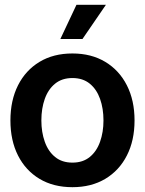

<svg xmlns="http://www.w3.org/2000/svg" viewBox="-20 -778 610 809"><path d="M285.2 10.7Q205.1 10.7 146.5 -24.4Q87.9 -59.6 55.9 -122.8Q23.9 -186 23.9 -270.5Q23.9 -355 55.9 -418.5Q87.9 -481.9 146.5 -517.3Q205.1 -552.7 285.2 -552.7Q364.7 -552.7 423.6 -517.3Q482.4 -481.9 514.6 -418.5Q546.9 -355 546.9 -270.5Q546.9 -186 514.6 -122.8Q482.4 -59.6 423.6 -24.4Q364.7 10.7 285.2 10.7ZM285.2 -92.8Q329.1 -92.8 358.2 -116.5Q387.2 -140.1 401.6 -180.7Q416 -221.2 416 -270.5Q416 -320.8 401.6 -361.3Q387.2 -401.9 358.2 -425.5Q329.1 -449.2 285.2 -449.2Q241.2 -449.2 212.2 -425.5Q183.1 -401.9 168.7 -361.3Q154.3 -320.8 154.3 -270.5Q154.3 -221.2 168.7 -180.7Q183.1 -140.1 212.2 -116.5Q241.2 -92.8 285.2 -92.8ZM234.4 -613.8 302.2 -757.8H426.3L327.6 -613.8Z"/></svg>

Font: Inter Tight SemiBold
Style: Regular
Weight: 600
Designer: Rasmus Andersson
Foundry: rsms
Version: Version 3.004; ttfautohint (v1.8.4.7-5d5b)